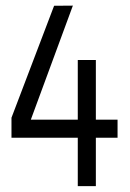

<svg xmlns="http://www.w3.org/2000/svg" viewBox="-20 -648 454 669"><path d="M314 -439V-231H389.6V-168H314V0.5H251V-168H20V-237.8L168.5 -627.9L233.9 -628.4L87.4 -231H251V-439Z"/></svg>

Font: Fibel Sued LRS
Style: Regular
Weight: 400
Designer: Peter Wiegel
Foundry: Peter Wiegel
Version: Version 000.000